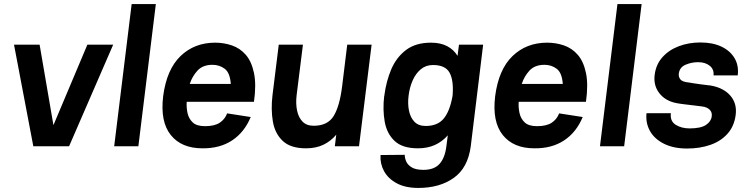

<svg xmlns="http://www.w3.org/2000/svg" viewBox="-20 -720 3674 945"><path d="M144 0 49 -500H175L243 -104L410 -500H537L320 0Z M628 -700H747L661 0H542Z M1098 -162 1214 -144Q1183 -69 1122.5 -29Q1062 11 976 10Q873 10 820.5 -55.5Q768 -121 783 -246Q800 -378 868.5 -444Q937 -510 1039 -510Q1082 -510 1121.5 -496.5Q1161 -483 1189.5 -450.5Q1218 -418 1230 -361Q1242 -304 1230 -219H899Q897 -191 903 -163.5Q909 -136 928.5 -117.5Q948 -99 989 -99Q1036 -99 1061.5 -116Q1087 -133 1098 -162ZM1026 -401Q978 -401 952 -372.5Q926 -344 914 -307H1116Q1112 -362 1086 -381.5Q1060 -401 1026 -401Z M1440 -252Q1435 -211 1442 -176.5Q1449 -142 1469 -121.5Q1489 -101 1524 -101Q1593 -101 1622.5 -149.5Q1652 -198 1664 -296L1689 -500H1809L1747 0H1628L1635 -57Q1608 -25 1571.5 -7.5Q1535 10 1486 10Q1410 10 1371.5 -26.5Q1333 -63 1323 -122Q1313 -181 1321 -250L1352 -500H1471Z M2297 0Q2283 106 2213.5 155.5Q2144 205 2039 205Q1975 205 1932.5 182Q1890 159 1870 122Q1850 85 1853 43L1972 42Q1972 57 1979 74Q1986 91 2006 103.5Q2026 116 2064 116Q2117 116 2143.5 86.5Q2170 57 2177 0L2184 -54Q2157 -23 2120.5 -6.5Q2084 10 2037 10Q1961 10 1922.5 -26Q1884 -62 1873.5 -121Q1863 -180 1871 -248Q1872 -250 1872 -250V-252Q1881 -321 1906 -379.5Q1931 -438 1978.5 -474Q2026 -510 2101 -510Q2148 -510 2180.5 -493Q2213 -476 2232 -445L2239 -500H2358ZM2111 -400Q2076 -400 2051 -379Q2026 -358 2011 -324Q1996 -290 1991 -249Q1986 -209 1993 -175Q2000 -141 2020 -120.5Q2040 -100 2075 -100Q2134 -100 2164 -136.5Q2194 -173 2207 -246L2208 -254Q2213 -327 2192 -363.5Q2171 -400 2111 -400Z M2732 -162 2848 -144Q2817 -69 2756.5 -29Q2696 11 2610 10Q2507 10 2454.5 -55.5Q2402 -121 2417 -246Q2434 -378 2502.5 -444Q2571 -510 2673 -510Q2716 -510 2755.5 -496.5Q2795 -483 2823.5 -450.5Q2852 -418 2864 -361Q2876 -304 2864 -219H2533Q2531 -191 2537 -163.5Q2543 -136 2562.5 -117.5Q2582 -99 2623 -99Q2670 -99 2695.5 -116Q2721 -133 2732 -162ZM2660 -401Q2612 -401 2586 -372.5Q2560 -344 2548 -307H2750Q2746 -362 2720 -381.5Q2694 -401 2660 -401Z M3019 -700H3138L3052 0H2933Z M3362 11Q3295 11 3248 -12.5Q3201 -36 3179 -75.5Q3157 -115 3162 -163H3282Q3277 -124 3305.5 -106Q3334 -88 3374 -88Q3429 -88 3454.5 -105Q3480 -122 3483 -147Q3486 -167 3473 -180Q3460 -193 3436 -196Q3421 -198 3396 -201Q3371 -204 3346 -207Q3321 -210 3307 -213Q3254 -224 3225 -261.5Q3196 -299 3202 -350Q3208 -402 3240 -438Q3272 -474 3321 -492.5Q3370 -511 3427 -511Q3488 -511 3531 -490.5Q3574 -470 3595.5 -433.5Q3617 -397 3611 -349H3492Q3495 -379 3473 -396.5Q3451 -414 3416 -414Q3384 -414 3354.5 -401.5Q3325 -389 3321 -358Q3319 -342 3328.5 -329.5Q3338 -317 3370 -314Q3375 -313 3394 -310Q3413 -307 3436.5 -304Q3460 -301 3478 -299Q3541 -288 3574.5 -249.5Q3608 -211 3601 -155Q3594 -99 3561 -62Q3528 -25 3476.5 -7Q3425 11 3362 11Z"/></svg>

Font: Haskoy Bold
Style: Italic
Weight: 700
Designer: Ertekin Erdin
Foundry: Ertekin Erdin
Version: Version 2.000; ttfautohint (v1.8.4.7-5d5b)